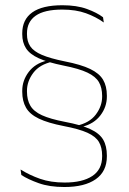

<svg xmlns="http://www.w3.org/2000/svg" viewBox="-20 -668 505 751"><path d="M301 -163 278.5 -176Q330 -187 354.8 -220Q379.5 -253 379.5 -290V-293Q379.5 -324.5 367 -346.5Q354.5 -368.5 322 -384Q289.5 -399.5 228.5 -411.5Q167 -424 131.8 -440Q96.5 -456 81.8 -479Q67 -502 67 -534V-537.5Q67 -591.5 106.2 -619.5Q145.5 -647.5 224 -647.5Q280 -647.5 319.8 -633Q359.5 -618.5 383 -600.5L386 -580Q355.5 -602 316.2 -616.2Q277 -630.5 223.5 -630.5Q153.5 -630.5 119.5 -606.5Q85.5 -582.5 85.5 -537.5V-534Q85.5 -505.5 98.8 -486.2Q112 -467 144.2 -453.2Q176.5 -439.5 233 -428Q297 -415.5 332.8 -398.2Q368.5 -381 383.2 -356Q398 -331 398 -294V-290Q398 -250 372.8 -216.8Q347.5 -183.5 301 -172ZM163.5 -438.5 186 -427Q135 -416 110.2 -383Q85.5 -350 85.5 -313V-310Q85.5 -277 98.8 -254.5Q112 -232 144.2 -217.2Q176.5 -202.5 233.5 -191.5Q297.5 -179.5 333.2 -163Q369 -146.5 383.5 -121.8Q398 -97 398 -59.5V-56.5Q398 2.5 354.5 33Q311 63.5 232 63.5Q173.5 63.5 131.5 48.5Q89.5 33.5 63.5 16.5L60.5 -5Q95.5 17 137 31.5Q178.5 46 233 46Q302.5 46 341 20.5Q379.5 -5 379.5 -56.5V-59.5Q379.5 -91 367 -112.5Q354.5 -134 322 -148.8Q289.5 -163.5 229 -175Q167.5 -187 132 -204Q96.5 -221 81.8 -246.8Q67 -272.5 67 -309V-313Q67 -353 92.2 -386.5Q117.5 -420 163.5 -431Z"/></svg>

Font: Anek Malayalam Medium Thin
Style: Regular
Weight: 250
Version: Version 1.003